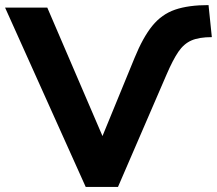

<svg xmlns="http://www.w3.org/2000/svg" viewBox="-37 -735 853 755"><path d="M300 0 -17 -705H149L366 -200L492 -507Q525 -588 562 -633.5Q599 -679 651.5 -697Q704 -715 783 -715L796 -589Q746 -589 716 -576Q686 -563 664.5 -531.5Q643 -500 618 -442L427 0Z"/></svg>

Font: Nunito Sans ExtraBold
Style: Regular
Weight: 800
Designer: Vernon Adams
Foundry: Vernon Adams
Version: Version 3.101; ttfautohint (v1.8.4.7-5d5b);gftools[0.9.27]